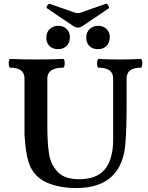

<svg xmlns="http://www.w3.org/2000/svg" viewBox="-20 -976 778 1010"><path d="M140.1 -98.1Q115.7 -149.4 108.9 -266.1V-563Q108.9 -620.1 33.2 -620.1Q29.8 -620.1 27.8 -627Q25.9 -633.8 25.9 -643.1Q25.9 -652.3 27.8 -659.2Q29.8 -666 33.2 -666Q89.4 -663.1 173.3 -663.1Q257.3 -663.1 313 -666Q316.4 -666 318.4 -659.4Q320.3 -652.8 320.3 -643.6Q320.3 -634.3 318.4 -627.2Q316.4 -620.1 313 -620.1Q229 -620.1 229 -563V-335V-312Q229 -223.1 238 -166.5Q247.1 -109.9 283.7 -71.5Q320.3 -33.2 396 -33.2Q488.8 -33.2 532 -85.7Q575.2 -138.2 575.2 -242.2V-563Q575.2 -620.1 498 -620.1Q494.6 -620.1 492.7 -626.7Q490.7 -633.3 490.7 -642.6Q490.7 -652.3 492.7 -659.2Q494.6 -666 498 -666Q542.5 -663.1 609.9 -663.1Q676.8 -663.1 721.2 -666Q724.6 -666 726.6 -659.4Q728.5 -652.8 728.5 -643.6Q728.5 -634.3 726.6 -627.2Q724.6 -620.1 721.2 -620.1Q646 -620.1 646 -563V-430.2Q646 -295.4 640.1 -227.1Q632.3 -107.9 567.6 -47.4Q502.9 13.2 381.3 13.2Q297.4 13.2 233.2 -12.7Q168.9 -38.6 140.1 -98.1ZM223.6 -777.3Q223.6 -806.6 241.9 -823.5Q260.3 -840.3 286.6 -840.3Q314 -840.3 330.8 -823.2Q347.7 -806.2 347.7 -782.2Q347.7 -751.5 330.1 -734.4Q312.5 -717.3 286.6 -717.3Q256.3 -717.3 240 -734.4Q223.6 -751.5 223.6 -777.3ZM433.6 -777.3Q433.6 -806.6 451.9 -823.5Q470.2 -840.3 496.6 -840.3Q523.4 -840.3 540.5 -823.2Q557.6 -806.2 557.6 -782.2Q557.6 -751.5 540 -734.4Q522.5 -717.3 496.6 -717.3Q466.3 -717.3 450 -734.4Q433.6 -751.5 433.6 -777.3ZM365.2 -839.4 227.5 -932.1Q224.6 -934.6 224.6 -937.5Q224.6 -942.9 231 -950Q237.3 -957 240.2 -956.1L371.1 -910.6Q379.9 -907.2 389.2 -907.2Q397.5 -907.2 407.2 -910.6L537.1 -956.1Q541.5 -958 547.6 -950.2Q553.7 -942.4 553.7 -936Q553.7 -933.6 552.2 -932.1L414.6 -839.4Q401.4 -830.6 390.1 -830.6Q378.4 -830.6 365.2 -839.4Z"/></svg>

Font: JuniusX
Style: Bold
Weight: 700
Designer: Peter S. Baker
Foundry: Briery Creek Software
Version: Version 1.004